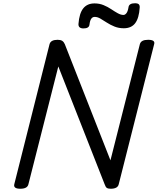

<svg xmlns="http://www.w3.org/2000/svg" viewBox="-20 -1148 970 1182"><path d="M105 14Q61 14 68 -14L285 -876Q289 -890 301.5 -896.5Q314 -903 335 -903Q353 -903 363 -896.5Q373 -890 379 -876L660 -161L841 -876Q845 -890 857.5 -896.5Q870 -903 892 -903Q937 -903 929 -876L711 -14Q708 0 695.5 7Q683 14 662 14Q646 14 638 9Q630 4 624 -14L339 -739L155 -14Q152 0 139.5 7Q127 14 105 14ZM494 -973Q462 -973 463 -1000Q468 -1066 492.5 -1096.5Q517 -1127 562 -1127Q592 -1127 617.5 -1116.5Q643 -1106 664.5 -1091.5Q686 -1077 705 -1066.5Q724 -1056 740 -1056Q750 -1056 758.5 -1067Q767 -1078 771 -1103Q774 -1128 811 -1128Q828 -1128 834.5 -1121.5Q841 -1115 840 -1101Q836 -1037 812.5 -1005.5Q789 -974 742 -974Q711 -974 685 -984.5Q659 -995 637.5 -1009Q616 -1023 598 -1033.5Q580 -1044 563 -1044Q550 -1044 542 -1033Q534 -1022 531 -998Q530 -985 520.5 -979Q511 -973 494 -973Z"/></svg>

Font: Playwrite DE SAS
Style: Regular
Weight: 400
Designer: Veronika Burian, José Scaglione
Foundry: TypeTogether
Version: Version 1.002